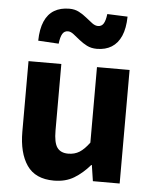

<svg xmlns="http://www.w3.org/2000/svg" viewBox="-58 -888 761 950"><g transform="rotate(5 323.0 -413.0)"><path d="M245 14Q153 14 111 -47Q69 -108 69 -214V-564H232V-234Q232 -173 249.5 -149Q267 -125 304 -125Q336 -125 360 -140Q384 -155 409 -189V-564H571V0H438L426 -79H423Q387 -37 345 -11.5Q303 14 245 14ZM400 -654Q372 -654 350.5 -665Q329 -676 311.5 -690.5Q294 -705 279 -716.5Q264 -728 251 -728Q233 -728 223.5 -712.5Q214 -697 210 -663L108 -669Q109 -727 125.5 -765Q142 -803 173 -821.5Q204 -840 248 -840Q275 -840 296 -829Q317 -818 334.5 -803.5Q352 -789 367 -778Q382 -767 396 -767Q414 -767 423.5 -782Q433 -797 437 -830L538 -826Q537 -768 520.5 -730Q504 -692 473.5 -673Q443 -654 400 -654Z"/></g></svg>

Font: Noto Sans SC ExtraBold
Style: Regular
Weight: 800
Designer: Ryoko NISHIZUKA 西塚涼子 (kana, bopomofo & ideographs); Paul D. Hunt (Latin, Greek & Cyrillic); Sandoll Communications 산돌커뮤니
Foundry: Adobe
Version: Version 2.004-H2;hotconv 1.0.118;makeotfexe 2.5.65603